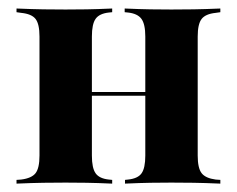

<svg xmlns="http://www.w3.org/2000/svg" viewBox="-20 -438 565 458"><path d="M388.7 -2.4Q364.5 -2.4 339.5 -2Q314.5 -1.6 278.2 0V-8.9L285.5 -9.7Q308.9 -12.1 317.7 -24.6Q326.6 -37.1 326.6 -66.9V-208.9H451.6V-66.9Q451.6 -37.1 460.9 -25Q470.2 -12.9 494.4 -9.7L505.6 -8.9V0Q467.7 -1.6 441.5 -2Q415.3 -2.4 388.7 -2.4ZM136.3 -2.4Q110.5 -2.4 83.9 -2Q57.3 -1.6 19.4 0V-8.9L30.6 -9.7Q55.6 -12.9 64.9 -25Q74.2 -37.1 74.2 -66.9V-350.8Q74.2 -380.6 64.9 -392.7Q55.6 -404.8 30.6 -407.3L19.4 -408.9V-417.7Q57.3 -416.1 83.9 -415.7Q110.5 -415.3 136.3 -415.3Q161.3 -415.3 186.3 -415.7Q211.3 -416.1 247.6 -417.7V-408.9L239.5 -408.1Q216.9 -405.6 208.1 -393.1Q199.2 -380.6 199.2 -350.8V-66.9Q199.2 -37.1 208.1 -24.6Q216.9 -12.1 239.5 -9.7L247.6 -8.9V0Q211.3 -1.6 186.3 -2Q161.3 -2.4 136.3 -2.4ZM326.6 -208.9V-350.8Q326.6 -380.6 317.3 -393.1Q308.1 -405.6 285.5 -408.1L277.4 -408.9V-417.7Q313.7 -416.1 339.1 -415.7Q364.5 -415.3 388.7 -415.3Q415.3 -415.3 441.5 -415.7Q467.7 -416.1 505.6 -417.7V-408.9L494.4 -407.3Q470.2 -404.8 460.9 -392.7Q451.6 -380.6 451.6 -350.8V-208.9ZM150 -209.7V-218.5H376.6V-209.7Z"/></svg>

Font: Playfair 144pt SemiCondensed ExtraBold
Style: Regular
Weight: 800
Width: 4
Designer: Claus Eggers Sørensen
Foundry: Claus Eggers Sørensen
Version: Version 2.203